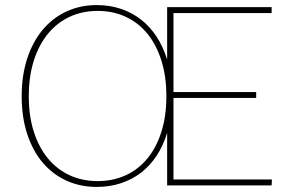

<svg xmlns="http://www.w3.org/2000/svg" viewBox="-20 -731 1146 757"><path d="M1051 -679.5H664V-368H990V-345H664V-23.5H1052L1051 0H639V-207Q623.5 -156.5 597.5 -117Q571.5 -77.5 536 -50.2Q500.5 -23 456.5 -8.5Q412.5 6 361.5 6Q296 6 241.5 -19Q187 -44 148 -90.2Q109 -136.5 87.2 -202.8Q65.5 -269 65.5 -351.5Q65.5 -433.5 87.2 -500Q109 -566.5 148 -613.2Q187 -660 241.5 -685.5Q296 -711 361.5 -711Q412.5 -711 456.5 -696.2Q500.5 -681.5 536 -653.8Q571.5 -626 597.5 -586.2Q623.5 -546.5 639 -496V-703H1051ZM636 -351.5Q636 -430 616.2 -492.5Q596.5 -555 560.8 -598.5Q525 -642 475.2 -665Q425.5 -688 365 -688Q305 -688 255.2 -665Q205.5 -642 169.5 -598.5Q133.5 -555 113.5 -492.5Q93.5 -430 93.5 -351.5Q93.5 -273 113.5 -211Q133.5 -149 169.5 -105.8Q205.5 -62.5 255.2 -39.8Q305 -17 365 -17Q425.5 -17 475.2 -39.8Q525 -62.5 560.8 -105.8Q596.5 -149 616.2 -211Q636 -273 636 -351.5Z"/></svg>

Font: Lato Thin
Style: Regular
Weight: 200
Designer: Lukasz Dziedzic
Foundry: tyPoland Lukasz Dziedzic
Version: Version 2.007; 2014-02-27